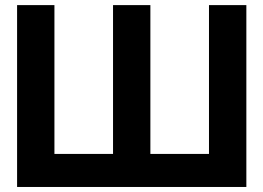

<svg xmlns="http://www.w3.org/2000/svg" viewBox="-20 -743 1047 763"><path d="M47.9 -722.7H196.3V-131.3H429.2V-722.7H577.6V-131.3H810.5V-722.7H959V0H47.9Z"/></svg>

Font: Giphurs
Style: Bold
Weight: 700
Version: Version 0.920; ttfautohint (v1.8.4.7-5d5b)